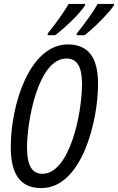

<svg xmlns="http://www.w3.org/2000/svg" viewBox="-20 -951 603 981"><path d="M373 -781 371 -771H412C459 -807 534 -882 562 -923L563 -931H479C459 -894 421 -841 373 -781ZM225 -781 223 -771H262C313 -810 387 -880 414 -923L415 -931H331C310 -895 273 -841 225 -781ZM191 10C399 10 481 -334 481 -522C481 -658 431 -724 327 -724C131 -724 35 -416 35 -200C35 -57 86 10 191 10ZM197 -63C145 -63 118 -103 118 -199C118 -327 173 -652 320 -652C373 -652 399 -611 399 -523C399 -363 333 -63 197 -63Z"/></svg>

Font: Noto Sans ExtraCondensed
Style: Italic
Weight: 400
Width: 2
Italic angle: -12°
Designer: Monotype Design Team
Foundry: Monotype Imaging Inc.
Version: Version 2.013